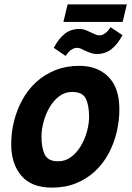

<svg xmlns="http://www.w3.org/2000/svg" viewBox="-20 -840 600 875"><path d="M217 15Q123 15 77 -39.5Q31 -94 31 -183Q31 -236 44 -288Q57 -340 82 -385.5Q107 -431 144.5 -465.5Q182 -500 231.5 -520Q281 -540 342 -540Q424 -540 474 -490Q524 -440 524 -342Q524 -289 511.5 -237Q499 -185 474.5 -139.5Q450 -94 413 -59.5Q376 -25 327 -5Q278 15 217 15ZM245 -105Q278 -105 304 -124.5Q330 -144 348.5 -175Q367 -206 376.5 -241.5Q386 -277 386 -308Q386 -360 371 -390.5Q356 -421 309 -421Q276 -421 250 -401.5Q224 -382 206 -351Q188 -320 178.5 -284.5Q169 -249 169 -218Q169 -166 184 -135.5Q199 -105 245 -105ZM279 -585 225 -622Q247 -664 275 -686Q303 -708 341 -708Q358 -708 371.5 -702.5Q385 -697 397 -691Q407 -686 415.5 -682.5Q424 -679 434 -679Q445 -679 457.5 -687Q470 -695 484 -716L538 -680Q516 -638 488 -616Q460 -594 422 -594Q405 -594 391 -599.5Q377 -605 365 -610Q356 -615 348 -618.5Q340 -622 331 -622Q319 -622 306 -614Q293 -606 279 -585ZM269 -740 288 -820H558L539 -740Z"/></svg>

Font: Ubuntu Sans Mono
Style: Bold Italic
Weight: 700
Italic angle: -13.5°
Monospace: yes
Designer: Dalton Maag Ltd
Foundry: Dalton Maag Ltd
Version: Version 1.006